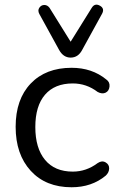

<svg xmlns="http://www.w3.org/2000/svg" viewBox="-20 -781 503 810"><path d="M278 -538Q247 -538 229 -571L146 -722Q138 -737 146 -748.5Q154 -760 167 -760Q180 -760 189 -748L278 -605L367 -748Q380 -769 401.5 -757Q423 -745 410 -722L327 -571Q310 -538 278 -538ZM282 9Q173 9 109.5 -60.5Q46 -130 46 -246Q46 -362 109.5 -428.5Q173 -495 282 -495Q368 -495 428 -446Q444 -435 442 -416Q440 -397 425.5 -390Q411 -383 392 -393Q345 -429 287 -429Q211 -429 170 -381.5Q129 -334 129 -245Q129 -156 170 -106.5Q211 -57 287 -57Q344 -57 392 -93Q410 -105 425.5 -96Q441 -87 440.5 -70Q440 -53 426 -40Q367 9 282 9Z"/></svg>

Font: Nunito
Style: Regular
Weight: 400
Designer: Vernon Adams
Foundry: Vernon Adams
Version: Version 3.602